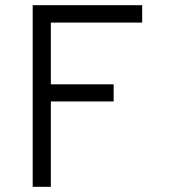

<svg xmlns="http://www.w3.org/2000/svg" viewBox="-20 -720 656 740"><path d="M106 -700H528V-633H176V-395H418V-329H176V0H106Z"/></svg>

Font: Overpass Mono Light
Style: Regular
Weight: 300
Monospace: yes
Designer: Delve Withrington, Dave Bailey
Foundry: Delve Fonts
Version: Version 1.000;DELV;Overpass